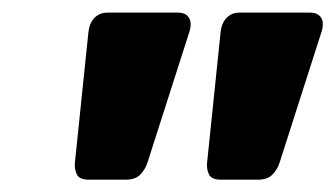

<svg xmlns="http://www.w3.org/2000/svg" viewBox="-20 -730 531 304"><path d="M120.6 -445.5Q105.8 -445.5 101.7 -453.8Q97.6 -462.1 98.6 -472.6L120.1 -680Q121.8 -694 129.8 -702Q137.9 -710 150 -710H261.9Q274 -710 279.1 -702Q284.2 -694 280 -680L213.5 -472.6Q210.2 -462.1 202.4 -453.8Q194.5 -445.5 179 -445.5ZM329.9 -445.5Q315 -445.5 310.9 -453.8Q306.9 -462.1 307.9 -472.6L329.4 -680Q331 -694 339.1 -702Q347.1 -710 359.2 -710H471.1Q483.2 -710 488.4 -702Q493.5 -694 489.2 -680L422.7 -472.6Q419.5 -462.1 411.6 -453.8Q403.7 -445.5 388.2 -445.5Z"/></svg>

Font: Rubik Light
Style: Italic
Weight: 300
Italic angle: -12°
Designer: Hubert and Fischer
Foundry: Hubert and Fischer
Version: Version 2.300;gftools[0.9.30]